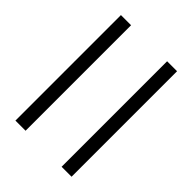

<svg xmlns="http://www.w3.org/2000/svg" viewBox="-40 -706 682 682"><g transform="rotate(-45 301.5 -365.0)"><path d="M567 -224H37V-274H567ZM567 -455H37V-506H567Z"/></g></svg>

Font: Noto Serif SC ExtraLight
Style: Bold
Weight: 700
Version: Version 2.002-H1;hotconv 1.1.0;makeotfexe 2.6.0